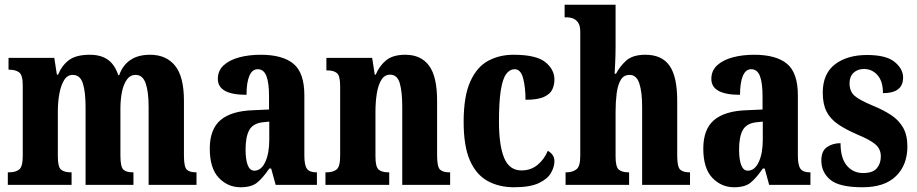

<svg xmlns="http://www.w3.org/2000/svg" viewBox="-20 -780 3870 810"><path d="M13 0V-53H18Q46 -53 61 -65Q76 -77 76 -122V-420Q76 -463 61 -474.5Q46 -486 19 -486H16V-536H209L220 -465H225Q241 -504 271 -526.5Q301 -549 359 -549Q405 -549 434.5 -528.5Q464 -508 479 -463H483Q497 -504 529.5 -526.5Q562 -549 613 -549Q681 -549 718.5 -503Q756 -457 756 -355V-124Q756 -77 767.5 -65Q779 -53 807 -53H809V0H607V-329Q607 -393 594.5 -428.5Q582 -464 552 -464Q529 -464 515 -444Q501 -424 494.5 -392Q488 -360 488 -321V-124Q488 -77 500 -65Q512 -53 539 -53H543V0H341V-329Q341 -393 329.5 -428.5Q318 -464 287 -464Q264 -464 250.5 -442Q237 -420 230.5 -385Q224 -350 224 -309V-119Q224 -76 237.5 -64.5Q251 -53 279 -53H282V0Z M995 10Q941 10 903 -30Q865 -70 865 -153Q865 -235 910.5 -273.5Q956 -312 1048 -315L1115 -318V-374Q1115 -430 1104 -459Q1093 -488 1067 -488Q1044 -488 1032 -460Q1020 -432 1020 -380Q899 -380 899 -447Q899 -482 923.5 -504.5Q948 -527 989 -538Q1030 -549 1080 -549Q1172 -549 1218 -511Q1264 -473 1264 -378V-124Q1264 -83 1275 -68Q1286 -53 1314 -53H1317V0H1143L1124 -69H1116Q1088 -28 1064 -9Q1040 10 995 10ZM1053 -60Q1082 -60 1099 -96.5Q1116 -133 1116 -191V-267L1087 -264Q1047 -259 1031.5 -231Q1016 -203 1016 -149Q1016 -107 1025 -83.5Q1034 -60 1053 -60Z M1353 0V-53H1357Q1385 -53 1400 -65Q1415 -77 1415 -122V-418Q1415 -460 1401.5 -471.5Q1388 -483 1361 -483H1357V-536H1550L1561 -465H1565Q1581 -503 1609.5 -526Q1638 -549 1690 -549Q1756 -549 1790 -503Q1824 -457 1824 -355V-124Q1824 -77 1836 -65Q1848 -53 1875 -53H1879V0H1677V-329Q1677 -393 1666.5 -429Q1656 -465 1626 -465Q1602 -465 1588.5 -442.5Q1575 -420 1569.5 -384.5Q1564 -349 1564 -309V-119Q1564 -76 1577.5 -64.5Q1591 -53 1618 -53H1622V0Z M2149 10Q2085 10 2037 -16.5Q1989 -43 1962.5 -103Q1936 -163 1936 -266Q1936 -374 1964 -436Q1992 -498 2039.5 -523.5Q2087 -549 2146 -549Q2242 -549 2280.5 -518Q2319 -487 2319 -444Q2319 -423 2310.5 -403.5Q2302 -384 2275.5 -371.5Q2249 -359 2197 -359Q2197 -411 2187 -449.5Q2177 -488 2151 -488Q2131 -488 2116 -468.5Q2101 -449 2093 -400.5Q2085 -352 2085 -267Q2085 -166 2107 -113.5Q2129 -61 2180 -61Q2220 -61 2248.5 -85Q2277 -109 2291 -144Q2303 -137 2311 -126.5Q2319 -116 2319 -100Q2319 -76 2304.5 -50.5Q2290 -25 2253 -7.5Q2216 10 2149 10Z M2366 0V-53H2370Q2394 -53 2411 -65Q2428 -77 2428 -122V-646Q2428 -673 2418 -686Q2408 -699 2395 -703Q2382 -707 2374 -707H2362V-760H2577V-586Q2577 -552 2575.5 -519.5Q2574 -487 2573 -469H2579Q2594 -499 2621.5 -524Q2649 -549 2703 -549Q2772 -549 2804.5 -503Q2837 -457 2837 -355V-124Q2837 -77 2849 -65Q2861 -53 2888 -53H2891V0H2689V-329Q2689 -393 2677 -428.5Q2665 -464 2636 -464Q2611 -464 2598.5 -442.5Q2586 -421 2581.5 -385.5Q2577 -350 2577 -309V-119Q2577 -76 2590.5 -64.5Q2604 -53 2631 -53H2634V0Z M3077 10Q3023 10 2985 -30Q2947 -70 2947 -153Q2947 -235 2992.5 -273.5Q3038 -312 3130 -315L3197 -318V-374Q3197 -430 3186 -459Q3175 -488 3149 -488Q3126 -488 3114 -460Q3102 -432 3102 -380Q2981 -380 2981 -447Q2981 -482 3005.5 -504.5Q3030 -527 3071 -538Q3112 -549 3162 -549Q3254 -549 3300 -511Q3346 -473 3346 -378V-124Q3346 -83 3357 -68Q3368 -53 3396 -53H3399V0H3225L3206 -69H3198Q3170 -28 3146 -9Q3122 10 3077 10ZM3135 -60Q3164 -60 3181 -96.5Q3198 -133 3198 -191V-267L3169 -264Q3129 -259 3113.5 -231Q3098 -203 3098 -149Q3098 -107 3107 -83.5Q3116 -60 3135 -60Z M3619 10Q3521 10 3483 -21.5Q3445 -53 3445 -103Q3445 -143 3469 -159.5Q3493 -176 3526 -176Q3526 -113 3552.5 -81.5Q3579 -50 3621 -50Q3662 -50 3679 -70Q3696 -90 3696 -120Q3696 -152 3672.5 -171.5Q3649 -191 3598 -212Q3549 -233 3516 -255.5Q3483 -278 3467 -309.5Q3451 -341 3451 -389Q3451 -469 3502.5 -508.5Q3554 -548 3638 -548Q3719 -548 3754.5 -518.5Q3790 -489 3790 -453Q3790 -387 3705 -387Q3705 -437 3682 -463Q3659 -489 3625 -489Q3598 -489 3581 -473Q3564 -457 3564 -429Q3564 -395 3584.5 -376.5Q3605 -358 3663 -334Q3707 -316 3739.5 -294.5Q3772 -273 3790 -241.5Q3808 -210 3808 -162Q3808 -84 3760 -37Q3712 10 3619 10Z"/></svg>

Font: Noto Serif Myanmar ExtraCondensed ExtraBold
Style: Regular
Weight: 800
Width: 2
Designer: Ben Mitchell and the Monotype Design Team
Foundry: Monotype Imaging Inc.
Version: Version 2.106; ttfautohint (v1.8.4.7-5d5b)